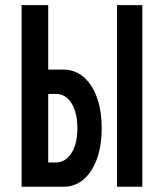

<svg xmlns="http://www.w3.org/2000/svg" viewBox="-20 -713 626 733"><path d="M157.2 0V-92.8H193.4Q230.5 -92.8 252.9 -128.7Q275.4 -164.6 275.4 -223.6Q275.4 -283.2 252.9 -318.8Q230.5 -354.5 193.4 -354.5H147.5V-447.3H221.7Q266.1 -447.3 298.8 -419.4Q331.5 -391.6 349.9 -341.3Q368.2 -291 368.2 -223.6Q368.2 -156.2 349.9 -106Q331.5 -55.7 298.8 -27.8Q266.1 0 221.7 0ZM62.5 0V-693.4H164.1V0ZM426.8 0V-693.4H523.4V0Z"/></svg>

Font: Cascadia Code
Style: Regular
Weight: 400
Designer: Aaron Bell
Foundry: Saja Typeworks
Version: Version 2404.023